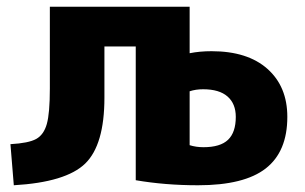

<svg xmlns="http://www.w3.org/2000/svg" viewBox="-20 -540 904 570"><path d="M383 -5V-402H290V-250Q290 -110 233 -54.5Q176 1 21 10L11 -112Q65 -115 87.5 -127.5Q110 -140 119 -172Q128 -204 128 -277V-520H543V-382Q573 -388 608 -388Q715 -388 774 -335.5Q833 -283 833 -193Q833 -90 769 -40Q705 10 568 10Q470 10 383 -5ZM543 -269V-109Q562 -103 584 -103Q634 -103 657 -125Q680 -147 680 -193Q680 -232 655.5 -253.5Q631 -275 583 -275Q561 -275 543 -269Z"/></svg>

Font: M PLUS 1p ExtraBold
Style: Regular
Weight: 800
Version: Version 1.062